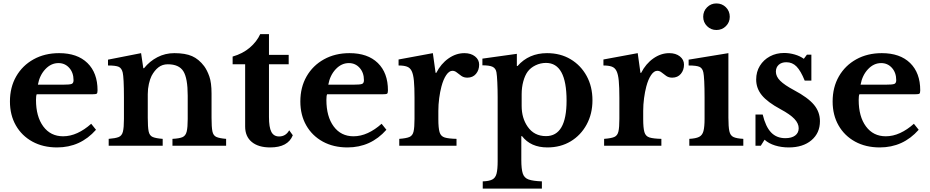

<svg xmlns="http://www.w3.org/2000/svg" viewBox="-20 -850 5424 1120"><path d="M512 -128 540 -93Q449 10 313 10Q231 10 169 -24Q107 -58 72.5 -118.5Q38 -179 38 -258Q38 -341 74.5 -404.5Q111 -468 176 -504Q241 -540 325 -540Q431 -540 490 -482.5Q549 -425 549 -323Q549 -307 544 -303.5Q539 -300 516 -300H194Q190 -291 190 -267Q190 -170 232.5 -112.5Q275 -55 348 -55Q390 -55 431.5 -74Q473 -93 512 -128ZM201 -356H346Q387 -356 398 -360.5Q409 -365 409 -382Q409 -426 384 -454Q359 -482 321 -482Q278 -482 244.5 -446.5Q211 -411 201 -356Z M842 -301V-163Q842 -109 847 -84Q852 -59 870.5 -51Q889 -43 929 -40V0H614V-40Q653 -43 672 -50.5Q691 -58 697 -82Q703 -106 703 -156V-281Q703 -340 701 -376.5Q699 -413 696 -426Q690 -452 673 -460Q656 -468 610 -468V-502L803 -540L816 -452H820Q853 -493 898.5 -516.5Q944 -540 997 -540Q1061 -540 1100.5 -522.5Q1140 -505 1171 -464Q1188 -441 1201 -404.5Q1214 -368 1214 -304V-163Q1214 -109 1219 -84Q1224 -59 1242.5 -51Q1261 -43 1299 -40V0H986V-40Q1026 -42 1044.5 -50Q1063 -58 1069 -82.5Q1075 -107 1075 -156V-292Q1075 -394 1049.5 -434.5Q1024 -475 959 -475Q927 -475 904 -457Q881 -439 864 -407Q855 -389 848.5 -360.5Q842 -332 842 -301Z M1410 -475H1337V-520Q1396 -537 1437 -572Q1478 -607 1498 -651H1549V-530H1664V-475H1549V-168Q1549 -107 1563 -80.5Q1577 -54 1608 -54Q1647 -54 1667 -90L1688 -61Q1660 10 1556 10Q1487 10 1448.5 -22Q1410 -54 1410 -112Z M2206 -128 2234 -93Q2143 10 2007 10Q1925 10 1863 -24Q1801 -58 1766.5 -118.5Q1732 -179 1732 -258Q1732 -341 1768.5 -404.5Q1805 -468 1870 -504Q1935 -540 2019 -540Q2125 -540 2184 -482.5Q2243 -425 2243 -323Q2243 -307 2238 -303.5Q2233 -300 2210 -300H1888Q1884 -291 1884 -267Q1884 -170 1926.5 -112.5Q1969 -55 2042 -55Q2084 -55 2125.5 -74Q2167 -93 2206 -128ZM1895 -356H2040Q2081 -356 2092 -360.5Q2103 -365 2103 -382Q2103 -426 2078 -454Q2053 -482 2015 -482Q1972 -482 1938.5 -446.5Q1905 -411 1895 -356Z M2537 -203V-155Q2537 -104 2544 -79.5Q2551 -55 2574 -48Q2597 -41 2643 -40V0H2309V-40Q2350 -43 2368.5 -51Q2387 -59 2392.5 -83Q2398 -107 2398 -157V-279Q2398 -341 2394.5 -378.5Q2391 -416 2381.5 -435.5Q2372 -455 2353.5 -461.5Q2335 -468 2305 -468V-503L2505 -540L2521 -425H2525Q2552 -478 2596 -509Q2640 -540 2689 -540Q2727 -540 2751 -521Q2775 -502 2775 -473Q2775 -441 2756.5 -419Q2738 -397 2706 -397Q2686 -397 2671.5 -407Q2657 -417 2645 -427Q2633 -437 2619 -437Q2600 -437 2583 -412Q2566 -387 2555 -345Q2547 -315 2542 -277.5Q2537 -240 2537 -203Z M2796 250V208Q2832 207 2851 197.5Q2870 188 2876.5 163Q2883 138 2883 90V-282Q2883 -328 2881 -370Q2879 -412 2876 -428Q2872 -451 2854 -460Q2836 -469 2794 -469V-508L2995 -536V-465H2999Q3065 -540 3171 -540Q3249 -540 3308.5 -504.5Q3368 -469 3402 -407Q3436 -345 3436 -265Q3436 -186 3402 -123.5Q3368 -61 3309 -25.5Q3250 10 3173 10Q3076 10 3025 -56H3021V83Q3021 136 3029.5 162Q3038 188 3063.5 197Q3089 206 3141 208V250ZM3165 -56Q3285 -56 3285 -263Q3285 -483 3165 -483Q3133 -483 3104 -469Q3075 -455 3058 -432Q3042 -410 3032.5 -375Q3023 -340 3023 -300V-232Q3023 -161 3058 -111Q3096 -56 3165 -56Z M3732 -203V-155Q3732 -104 3739 -79.5Q3746 -55 3769 -48Q3792 -41 3838 -40V0H3504V-40Q3545 -43 3563.5 -51Q3582 -59 3587.5 -83Q3593 -107 3593 -157V-279Q3593 -341 3589.5 -378.5Q3586 -416 3576.5 -435.5Q3567 -455 3548.5 -461.5Q3530 -468 3500 -468V-503L3700 -540L3716 -425H3720Q3747 -478 3791 -509Q3835 -540 3884 -540Q3922 -540 3946 -521Q3970 -502 3970 -473Q3970 -441 3951.5 -419Q3933 -397 3901 -397Q3881 -397 3866.5 -407Q3852 -417 3840 -427Q3828 -437 3814 -437Q3795 -437 3778 -412Q3761 -387 3750 -345Q3742 -315 3737 -277.5Q3732 -240 3732 -203Z M4082 -752Q4082 -785 4104.5 -807.5Q4127 -830 4159 -830Q4192 -830 4214.5 -807.5Q4237 -785 4237 -752Q4237 -720 4214.5 -697.5Q4192 -675 4159 -675Q4127 -675 4104.5 -697.5Q4082 -720 4082 -752ZM4229 -540V-164Q4229 -111 4234.5 -85Q4240 -59 4259 -50.5Q4278 -42 4316 -40V0H4001V-40Q4039 -42 4058 -51.5Q4077 -61 4083.5 -85.5Q4090 -110 4090 -157V-280Q4090 -338 4088 -376Q4086 -414 4083 -427Q4078 -452 4060.5 -460Q4043 -468 3997 -468V-502Z M4440 -35 4418 0H4387V-182H4429Q4446 -111 4478 -77.5Q4510 -44 4561 -44Q4598 -44 4618.5 -59.5Q4639 -75 4639 -102Q4639 -130 4614 -156.5Q4589 -183 4533 -213Q4457 -254 4424 -294.5Q4391 -335 4391 -386Q4391 -431 4412.5 -466Q4434 -501 4471 -521Q4508 -541 4554 -541Q4585 -541 4616 -532Q4647 -523 4669 -507L4687 -531H4713V-380H4674Q4651 -437 4626.5 -462Q4602 -487 4567 -487Q4539 -487 4522.5 -472Q4506 -457 4506 -432Q4506 -404 4531 -379Q4556 -354 4612 -324Q4693 -281 4728 -239Q4763 -197 4763 -143Q4763 -74 4713.5 -32Q4664 10 4581 10Q4538 10 4501 -1.5Q4464 -13 4440 -35Z M5311 -128 5339 -93Q5248 10 5112 10Q5030 10 4968 -24Q4906 -58 4871.5 -118.5Q4837 -179 4837 -258Q4837 -341 4873.5 -404.5Q4910 -468 4975 -504Q5040 -540 5124 -540Q5230 -540 5289 -482.5Q5348 -425 5348 -323Q5348 -307 5343 -303.5Q5338 -300 5315 -300H4993Q4989 -291 4989 -267Q4989 -170 5031.5 -112.5Q5074 -55 5147 -55Q5189 -55 5230.5 -74Q5272 -93 5311 -128ZM5000 -356H5145Q5186 -356 5197 -360.5Q5208 -365 5208 -382Q5208 -426 5183 -454Q5158 -482 5120 -482Q5077 -482 5043.5 -446.5Q5010 -411 5000 -356Z"/></svg>

Font: Libre Baskerville
Style: Bold
Weight: 700
Designer: Pablo Impallari, Rodrigo Fuenzalida
Foundry: Pablo Impallari, Rodrigo Fuenzalida
Version: Version 1.051; ttfautohint (v1.8.4.7-5d5b)